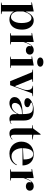

<svg xmlns="http://www.w3.org/2000/svg" viewBox="1590 -2356 966 4187"><g transform="rotate(90 2073.5 -263.0)"><path d="M36 200V190L90 178V-464H31V-475L230 -515V-356L238 -348Q249 -376 265.5 -405.5Q282 -435 305 -459.5Q328 -484 358 -499.5Q388 -515 425 -515Q486 -515 531 -482Q576 -449 601 -392Q626 -335 626 -262Q626 -169 596.5 -107.5Q567 -46 516.5 -15.5Q466 15 405 15Q358 15 321.5 -1Q285 -17 262.5 -40Q240 -63 230 -85V177L289 190V200ZM350 -19Q391 -19 420.5 -48.5Q450 -78 466.5 -129Q483 -180 483 -245Q483 -319 469.5 -368Q456 -417 431.5 -441.5Q407 -466 373 -466Q347 -466 326 -453Q305 -440 287.5 -415.5Q270 -391 256 -358.5Q242 -326 230 -286V-172Q230 -144 238.5 -117Q247 -90 262.5 -67.5Q278 -45 300 -32Q322 -19 350 -19Z M702 0V-10L756 -23V-468H698V-479L896 -515V-358L904 -350Q918 -383 931.5 -409.5Q945 -436 959 -453Q983 -485 1011.5 -500Q1040 -515 1075 -515Q1099 -515 1121 -505.5Q1143 -496 1157 -476.5Q1171 -457 1171 -427Q1171 -404 1159 -385Q1147 -366 1126 -355Q1105 -344 1075 -344Q1049 -344 1028 -353.5Q1007 -363 995.5 -379.5Q984 -396 984 -417Q984 -425 985.5 -431.5Q987 -438 988.5 -444Q990 -450 990 -455Q990 -462 985 -462Q976 -462 963.5 -445Q951 -428 934 -393Q925 -373 915 -347Q905 -321 896 -292V-23L951 -10V0Z M1334 -590Q1305 -590 1282.5 -598.5Q1260 -607 1247 -622.5Q1234 -638 1234 -658Q1234 -678 1247 -693.5Q1260 -709 1282.5 -717.5Q1305 -726 1334 -726Q1364 -726 1386.5 -717.5Q1409 -709 1422 -693.5Q1435 -678 1435 -658Q1435 -638 1422 -622.5Q1409 -607 1386.5 -598.5Q1364 -590 1334 -590ZM1215 0V-10L1269 -20V-468H1210V-479L1409 -515V-20L1463 -10V0Z M1752 0 1554 -480 1498 -489V-500H1767V-489L1706 -480L1855 -114H1868L1932 -295Q1938 -311 1941 -332.5Q1944 -354 1944 -378Q1944 -397 1939.5 -416.5Q1935 -436 1924.5 -452.5Q1914 -469 1896 -479.5Q1878 -490 1851 -490V-500H2078V-490L2016 -480L1838 0Z M2380 -515Q2440 -515 2483.5 -502Q2527 -489 2555 -462Q2583 -435 2596 -394Q2609 -353 2609 -298V-34Q2609 -22 2614.5 -15Q2620 -8 2630 -8Q2640 -8 2654.5 -14Q2669 -20 2684 -30V-20Q2671 -10 2653.5 -2Q2636 6 2616.5 10.5Q2597 15 2578 15Q2528 15 2498.5 -11.5Q2469 -38 2469 -98Q2469 -114 2469 -121.5Q2469 -129 2469 -133.5Q2469 -138 2469 -144L2461 -150Q2442 -111 2416.5 -80.5Q2391 -50 2360 -28.5Q2329 -7 2296 4Q2263 15 2230 15Q2193 15 2163 2Q2133 -11 2115 -36Q2097 -61 2097 -97Q2097 -181 2192.5 -226.5Q2288 -272 2469 -272Q2469 -357 2457 -406Q2445 -455 2415.5 -476Q2386 -497 2331 -497Q2298 -497 2272 -490.5Q2246 -484 2231 -476Q2216 -468 2216 -461Q2216 -456 2227 -450Q2238 -444 2265 -434Q2318 -415 2318 -377Q2318 -345 2289 -327.5Q2260 -310 2218 -310Q2177 -310 2148.5 -327.5Q2120 -345 2120 -379Q2120 -404 2141 -428Q2162 -452 2198.5 -472Q2235 -492 2282 -503.5Q2329 -515 2380 -515ZM2469 -260Q2385 -260 2331 -238Q2277 -216 2251 -181.5Q2225 -147 2225 -107Q2225 -83 2234 -67.5Q2243 -52 2258 -44.5Q2273 -37 2293 -37Q2315 -37 2339.5 -46Q2364 -55 2388 -74Q2412 -93 2433.5 -122Q2455 -151 2469 -192Z M2896 15Q2833 15 2806 -21Q2779 -57 2779 -129V-480H2711V-490L2780 -500L2904 -664H2919V-509L3022 -490V-480H2919V-83Q2919 -48 2929.5 -32.5Q2940 -17 2958 -17Q2974 -17 2989 -27.5Q3004 -38 3019 -54L3022 -40Q3011 -30 2996.5 -20Q2982 -10 2966 -2Q2950 6 2932.5 10.5Q2915 15 2896 15Z M3343 -515Q3426 -515 3480 -482Q3534 -449 3561 -394Q3588 -339 3588 -270H3209V-280L3458 -293Q3458 -360 3446 -407Q3434 -454 3408.5 -478.5Q3383 -503 3342 -503Q3302 -503 3272.5 -477Q3243 -451 3227.5 -398.5Q3212 -346 3212 -264Q3212 -219 3223.5 -177.5Q3235 -136 3257.5 -102.5Q3280 -69 3313 -49.5Q3346 -30 3390 -30Q3417 -30 3444 -38Q3471 -46 3495 -61Q3519 -76 3539 -97.5Q3559 -119 3572 -148L3583 -138Q3560 -91 3530.5 -61Q3501 -31 3467 -14.5Q3433 2 3398 8.5Q3363 15 3329 15Q3267 15 3219 -6Q3171 -27 3137.5 -63.5Q3104 -100 3086.5 -146.5Q3069 -193 3069 -243Q3069 -306 3089.5 -356Q3110 -406 3146.5 -441.5Q3183 -477 3233 -496Q3283 -515 3343 -515Z M3670 0V-10L3724 -23V-468H3666V-479L3864 -515V-358L3872 -350Q3886 -383 3899.5 -409.5Q3913 -436 3927 -453Q3951 -485 3979.5 -500Q4008 -515 4043 -515Q4067 -515 4089 -505.5Q4111 -496 4125 -476.5Q4139 -457 4139 -427Q4139 -404 4127 -385Q4115 -366 4094 -355Q4073 -344 4043 -344Q4017 -344 3996 -353.5Q3975 -363 3963.5 -379.5Q3952 -396 3952 -417Q3952 -425 3953.5 -431.5Q3955 -438 3956.5 -444Q3958 -450 3958 -455Q3958 -462 3953 -462Q3944 -462 3931.5 -445Q3919 -428 3902 -393Q3893 -373 3883 -347Q3873 -321 3864 -292V-23L3919 -10V0Z"/></g></svg>

Font: Kalnia Medium
Style: Regular
Weight: 500
Designer: Frida Medrano
Foundry: Frida Medrano
Version: Version 1.105